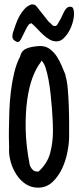

<svg xmlns="http://www.w3.org/2000/svg" viewBox="-20 -863 362 883"><path d="M21.5 -172.9Q22.5 -178.7 21.5 -204.1Q20.5 -229.5 21 -267.1Q21.5 -304.7 22.9 -349.6Q24.4 -394.5 29.8 -440.4Q35.2 -486.3 45.4 -528.8Q55.7 -571.3 72.3 -602.5Q78.1 -628.9 100.6 -639.2Q123 -649.4 164.1 -651.4Q190.4 -651.4 209 -637.7Q227.5 -624 240.7 -604Q253.9 -584 263.7 -560.5Q273.4 -537.1 281.2 -518.6V-513.7Q288.1 -494.1 291.5 -455.6Q294.9 -417 296.4 -374.5Q297.9 -332 297.9 -293Q297.9 -253.9 297.9 -233.4Q297.9 -204.1 290 -163.6Q282.2 -123 265.1 -86.9Q248 -50.8 220.7 -25.4Q193.4 0 155.3 0Q123 0 98.1 -16.6Q73.2 -33.2 56.2 -59.1Q39.1 -85 30.3 -115.2Q21.5 -145.5 21.5 -172.9ZM116.2 -107.4Q118.2 -96.7 127.4 -85.4Q136.7 -74.2 149.4 -74.2H157.2Q198.2 -111.3 210.9 -159.7Q223.6 -208 223.6 -261.7Q223.6 -274.4 222.7 -300.8Q221.7 -327.1 219.2 -359.9Q216.8 -392.6 212.9 -428.7Q209 -464.8 203.1 -496.6Q197.3 -528.3 189.5 -551.8Q181.6 -575.2 170.9 -584Q169.9 -583 168.5 -580.1Q167 -577.1 167 -576.2Q146.5 -550.8 129.9 -506.8Q113.3 -462.9 105 -402.8Q96.7 -342.8 98.1 -268.1Q99.6 -193.4 116.2 -107.4ZM37.1 -695.3Q37.1 -700.2 37.6 -703.6Q38.1 -707 39.1 -711.9Q45.9 -732.4 53.2 -752.9Q60.5 -773.4 70.8 -791.5Q81.1 -809.6 94.2 -823.2Q107.4 -836.9 125 -842.8Q131.8 -842.8 137.7 -841.3Q143.6 -839.8 149.4 -832L205.1 -761.7Q212.9 -756.8 218.3 -750Q223.6 -743.2 233.4 -743.2Q240.2 -743.2 246.1 -753.9Q252 -764.6 254.9 -769.5Q260.7 -778.3 265.1 -789.1Q269.5 -799.8 274.9 -809.6Q280.3 -819.3 286.6 -825.7Q293 -832 302.7 -832Q313.5 -832 316.9 -823.2Q320.3 -814.5 320.3 -800.8Q320.3 -780.3 313.5 -757.3Q306.6 -734.4 295.4 -715.8Q284.2 -697.3 270.5 -685.1Q256.8 -672.9 242.2 -672.9Q224.6 -671.9 209 -680.7Q193.4 -689.5 179.2 -702.6Q165 -715.8 151.4 -730.5Q137.7 -745.1 125 -755.9Q115.2 -755.9 106.9 -742.2Q98.6 -728.5 91.3 -712.4Q84 -696.3 76.7 -683.1Q69.3 -669.9 62.5 -669.9Q55.7 -669.9 46.4 -676.8Q37.1 -683.6 37.1 -695.3Z"/></svg>

Font: Covered By Your Grace
Style: Regular
Weight: 400
Designer: Kimberly Geswein
Foundry: Kimberly Geswein
Version: Version 1.0